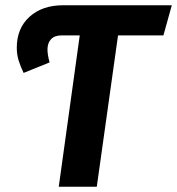

<svg xmlns="http://www.w3.org/2000/svg" viewBox="-20 -712 675 732"><path d="M603 -577H430L349 0H204L284 -577H214Q188 -577 174.5 -562.5Q161 -548 161 -523Q161 -504 169 -474L70 -434Q58 -459 51 -481.5Q44 -504 44 -530Q44 -604 92.5 -648Q141 -692 221 -692H635Z"/></svg>

Font: Fira Sans SemiBold
Style: Italic
Weight: 600
Italic angle: -8°
Designer: bBox Type GmbH & Carrois Corporate GbR & Edenspiekermann AG
Foundry: bBox Type GmbH & Carrois Corporate GbR & Edenspiekermann AG
Version: Version 4.301